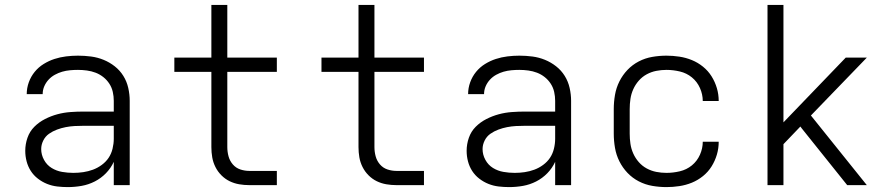

<svg xmlns="http://www.w3.org/2000/svg" viewBox="-20 -755 3640 783"><path d="M256 8Q235 8 213.5 5.5Q192 3 172 -5Q152 -13 134.5 -26.5Q117 -40 105.5 -58Q94 -76 88.5 -97Q83 -118 83 -140Q83 -167 92 -193Q101 -219 120 -238Q139 -257 163.5 -269.5Q188 -282 214 -289Q240 -296 267 -298Q294 -300 321 -300H444V-344Q444 -362 440 -380Q436 -398 426 -413.5Q416 -429 401.5 -440.5Q387 -452 370 -458.5Q353 -465 334.5 -467.5Q316 -470 298 -470Q282 -470 265.5 -468.5Q249 -467 233.5 -462.5Q218 -458 203.5 -450Q189 -442 178 -430Q167 -418 160.5 -403Q154 -388 154 -371H89Q89 -396 97.5 -419.5Q106 -443 121.5 -462Q137 -481 158 -494Q179 -507 202 -514.5Q225 -522 249.5 -525Q274 -528 298 -528Q325 -528 351.5 -524.5Q378 -521 402.5 -511Q427 -501 448 -484.5Q469 -468 483 -445.5Q497 -423 503 -396.5Q509 -370 509 -344V0H444V-95Q432 -69 412 -48.5Q392 -28 366.5 -15Q341 -2 313 3Q285 8 256 8ZM279 -50Q300 -50 320 -53Q340 -56 359 -63Q378 -70 395 -82.5Q412 -95 423 -111.5Q434 -128 439 -148.5Q444 -169 444 -189V-242H321Q302 -242 284 -241Q266 -240 248 -236.5Q230 -233 212.5 -226.5Q195 -220 180 -209.5Q165 -199 156.5 -182Q148 -165 148 -147Q148 -124 159.5 -103Q171 -82 190.5 -70Q210 -58 233 -54Q256 -50 279 -50Z M997 0Q976 0 955.5 -3.5Q935 -7 916.5 -16Q898 -25 883 -40Q868 -55 858.5 -74Q849 -93 845.5 -113.5Q842 -134 842 -155V-462H691V-520H842V-735H907V-520H1109V-462H907V-155Q907 -136 912 -117.5Q917 -99 929.5 -84.5Q942 -70 960 -64Q978 -58 997 -58H1109V0Z M1597 0Q1576 0 1555.5 -3.5Q1535 -7 1516.5 -16Q1498 -25 1483 -40Q1468 -55 1458.5 -74Q1449 -93 1445.5 -113.5Q1442 -134 1442 -155V-462H1291V-520H1442V-735H1507V-520H1709V-462H1507V-155Q1507 -136 1512 -117.5Q1517 -99 1529.5 -84.5Q1542 -70 1560 -64Q1578 -58 1597 -58H1709V0Z M2056 8Q2035 8 2013.5 5.5Q1992 3 1972 -5Q1952 -13 1934.5 -26.5Q1917 -40 1905.5 -58Q1894 -76 1888.5 -97Q1883 -118 1883 -140Q1883 -167 1892 -193Q1901 -219 1920 -238Q1939 -257 1963.5 -269.5Q1988 -282 2014 -289Q2040 -296 2067 -298Q2094 -300 2121 -300H2244V-344Q2244 -362 2240 -380Q2236 -398 2226 -413.5Q2216 -429 2201.5 -440.5Q2187 -452 2170 -458.5Q2153 -465 2134.5 -467.5Q2116 -470 2098 -470Q2082 -470 2065.5 -468.5Q2049 -467 2033.5 -462.5Q2018 -458 2003.5 -450Q1989 -442 1978 -430Q1967 -418 1960.5 -403Q1954 -388 1954 -371H1889Q1889 -396 1897.5 -419.5Q1906 -443 1921.5 -462Q1937 -481 1958 -494Q1979 -507 2002 -514.5Q2025 -522 2049.5 -525Q2074 -528 2098 -528Q2125 -528 2151.5 -524.5Q2178 -521 2202.5 -511Q2227 -501 2248 -484.5Q2269 -468 2283 -445.5Q2297 -423 2303 -396.5Q2309 -370 2309 -344V0H2244V-95Q2232 -69 2212 -48.5Q2192 -28 2166.5 -15Q2141 -2 2113 3Q2085 8 2056 8ZM2079 -50Q2100 -50 2120 -53Q2140 -56 2159 -63Q2178 -70 2195 -82.5Q2212 -95 2223 -111.5Q2234 -128 2239 -148.5Q2244 -169 2244 -189V-242H2121Q2102 -242 2084 -241Q2066 -240 2048 -236.5Q2030 -233 2012.5 -226.5Q1995 -220 1980 -209.5Q1965 -199 1956.5 -182Q1948 -165 1948 -147Q1948 -124 1959.5 -103Q1971 -82 1990.5 -70Q2010 -58 2033 -54Q2056 -50 2079 -50Z M2698 8Q2669 8 2640 3Q2611 -2 2585 -15.5Q2559 -29 2539 -50Q2519 -71 2506 -97Q2493 -123 2488 -152Q2483 -181 2483 -210V-310Q2483 -339 2488 -368Q2493 -397 2506 -423Q2519 -449 2539 -470Q2559 -491 2585 -504.5Q2611 -518 2640 -523Q2669 -528 2698 -528Q2724 -528 2750.5 -524Q2777 -520 2801.5 -510Q2826 -500 2847 -483Q2868 -466 2882 -443.5Q2896 -421 2903.5 -395.5Q2911 -370 2911 -343Q2911 -343 2911 -343Q2911 -343 2911 -343H2846Q2846 -343 2846 -343Q2846 -343 2846 -343Q2846 -370 2834.5 -396Q2823 -422 2801.5 -439.5Q2780 -457 2752.5 -463.5Q2725 -470 2698 -470Q2677 -470 2656.5 -466Q2636 -462 2617.5 -452Q2599 -442 2585 -426Q2571 -410 2562.5 -391Q2554 -372 2551 -351.5Q2548 -331 2548 -310V-210Q2548 -189 2551 -168.5Q2554 -148 2562.5 -129Q2571 -110 2585 -94Q2599 -78 2617.5 -68Q2636 -58 2656.5 -54Q2677 -50 2698 -50Q2725 -50 2752.5 -56.5Q2780 -63 2801.5 -80.5Q2823 -98 2834.5 -124Q2846 -150 2846 -177Q2846 -177 2846 -177Q2846 -177 2846 -177H2911Q2911 -177 2911 -177Q2911 -177 2911 -177Q2911 -150 2903.5 -124.5Q2896 -99 2882 -76.5Q2868 -54 2847 -37Q2826 -20 2801.5 -10Q2777 0 2750.5 4Q2724 8 2698 8Z M3110 0V-735H3175V-256L3429 -520H3515L3287 -284L3515 0H3435L3250 -231L3244 -239L3175 -167V0Z"/></svg>

Font: Iosevka SS04 Light Extended
Style: Regular
Weight: 300
Width: 7
Monospace: yes
Designer: Belleve Invis
Foundry: Belleve Invis
Version: Version 19.0.0; ttfautohint (v1.8.4)